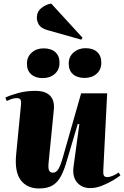

<svg xmlns="http://www.w3.org/2000/svg" viewBox="-20 -1048 700 1084"><path d="M10 -497Q39 -511 83.5 -523Q128 -535 179 -535Q237 -535 263 -507.5Q289 -480 284 -429L255 -136Q251 -101 256.5 -87Q262 -73 279 -73Q296 -73 308 -91Q320 -109 333 -153L438 -521H585L563 -84Q562 -66 566.5 -57Q571 -48 587 -48Q597 -48 614 -54.5Q631 -61 650 -74L660 -58Q648 -48 620 -31Q592 -14 557 0Q522 14 490 14Q443 14 415.5 -17.5Q388 -49 395 -106L428 -347L419 -348L359 -146Q344 -92 325.5 -56Q307 -20 278 -2Q249 16 200 16Q133 16 97.5 -30.5Q62 -77 71 -174L98 -451Q101 -471 97 -482.5Q93 -494 76 -494Q59 -494 45 -489Q31 -484 18 -478ZM368 -689Q368 -728 395.5 -752Q423 -776 463 -776Q505 -776 528.5 -754.5Q552 -733 552 -694Q552 -655 525.5 -631.5Q499 -608 458 -608Q416 -608 392 -629Q368 -650 368 -689ZM132 -688Q132 -727 159 -751Q186 -775 226 -775Q269 -775 292.5 -753.5Q316 -732 316 -694Q316 -654 289 -630.5Q262 -607 221 -607Q180 -607 156 -628.5Q132 -650 132 -688ZM446 -835 439 -824 248 -878Q212 -888 200 -908Q188 -928 188 -948Q188 -982 213.5 -1002.5Q239 -1023 269 -1028Z"/></svg>

Font: Literata 72pt ExtraBold
Style: Italic
Weight: 800
Italic angle: -2°
Designer: Latin by Veronika Burian and Jose Scaglione. Greek by Irene Vlachou. Cyrillic by Vera Evstafieva
Foundry: TypeTogether
Version: Version 3.002